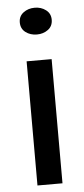

<svg xmlns="http://www.w3.org/2000/svg" viewBox="-54 -787 360 818"><g transform="rotate(-5 126.0 -378.0)"><path d="M126.5 -641Q98.5 -641 78.2 -656.2Q58 -671.5 58 -698.5Q58 -725 78.2 -740.2Q98.5 -755.5 126.5 -755.5Q154 -755.5 174.2 -740.2Q194.5 -725 194.5 -698.5Q194.5 -671 174.2 -656Q154 -641 126.5 -641ZM72.5 0V-531H179.5V0Z"/></g></svg>

Font: Epilogue Medium
Style: Regular
Weight: 500
Designer: Tyler Finck
Foundry: Etcetera Type Co
Version: Version 2.111; ttfautohint (v1.8.3)